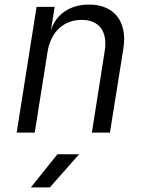

<svg xmlns="http://www.w3.org/2000/svg" viewBox="-20 -580 640 840"><path d="M53 0H132L188 -353C202 -441 259 -493 337 -493C413 -493 452 -444 438 -356L382 0H461L520 -369C538 -486 479 -560 370 -560C287 -560 226 -519 203 -448L219 -550H140ZM115 240H198L326 95H231Z"/></svg>

Font: JetBrains Mono Light
Style: Italic
Weight: 336
Italic angle: -9°
Monospace: yes
Designer: Philipp Nurullin, Konstantin Bulenkov
Foundry: JetBrains
Version: Version 2.305